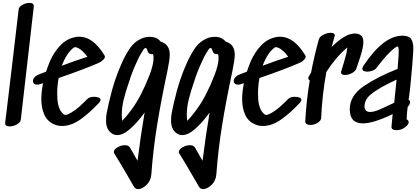

<svg xmlns="http://www.w3.org/2000/svg" viewBox="-20 -904 2903 1329"><path d="M184 -884Q199 -884 207 -878Q215 -872 214 -859Q185 -598 154 -337L124 -76Q122 -57 97 -43Q72 -29 47 -29Q13 -29 16 -55L63 -447Q95 -723 109 -838Q111 -857 135.5 -870.5Q160 -884 184 -884Z M408 -449Q506 -486 585 -511Q552 -557 518 -573Q511 -576 504.5 -577Q498 -578 497 -578Q498 -577 495.5 -576Q493 -575 491 -575Q440 -536 408 -449ZM529 -650Q625 -650 703 -521Q706 -517 706 -511Q706 -500 692 -488Q681 -476 664 -469Q564 -425 386 -364Q376 -313 376 -259Q376 -234 377 -223Q379 -178 395 -145Q400 -134 409.5 -124Q419 -114 424 -111Q427 -109 434 -109Q441 -109 450.5 -113Q460 -117 472 -124Q501 -141 526 -163Q551 -185 586 -220Q600 -234 633 -234Q651 -234 663.5 -228.5Q676 -223 676 -213Q676 -204 666 -193Q604 -126 539 -79Q474 -32 409 -32Q378 -32 351 -45Q306 -66 286 -112Q266 -158 266 -220Q266 -266 278 -328L270 -326L262 -323Q247 -318 238 -318Q224 -318 216 -325Q208 -332 208 -343Q208 -356 218.5 -368.5Q229 -381 250 -389L299 -408Q308 -436 326 -481Q354 -543 396 -588Q438 -633 495 -646Q511 -650 529 -650Z M959 -258Q985 -308 1014 -382Q1043 -456 1043 -504Q1043 -520 1039 -529Q1009 -527 1003 -547Q996 -572 988 -572Q982 -572 976 -564.5Q970 -557 959 -538Q945 -517 929 -480Q896 -410 875 -343Q851 -274 837 -218Q823 -162 823 -111Q823 -89 826 -68L847 -90Q866 -112 888 -142Q929 -197 959 -258ZM1155 -524Q1155 -492 1139 -414Q1095 -208 1067.5 -38Q1040 132 1028 298Q1027 312 1024.5 322.5Q1022 333 1015 348Q1004 370 980.5 387.5Q957 405 936 405Q917 405 907 388L878 338Q815 228 771 158Q768 154 768 148Q768 131 793 116Q818 101 844 101Q870 101 880 118Q894 144 912 174L932 209Q954 32 981 -125Q935 -61 884.5 -15Q834 31 791 31Q758 31 734 1Q714 -24 714 -71Q714 -97 718.5 -122Q723 -147 733 -190L739 -214Q769 -350 828 -479Q856 -538 884.5 -577Q913 -616 957 -636Q984 -649 1017 -649Q1066 -649 1092 -616L1099 -614Q1129 -602 1142 -580Q1155 -558 1155 -524Z M1409 -258Q1435 -308 1464 -382Q1493 -456 1493 -504Q1493 -520 1489 -529Q1459 -527 1453 -547Q1446 -572 1438 -572Q1432 -572 1426 -564.5Q1420 -557 1409 -538Q1395 -517 1379 -480Q1346 -410 1325 -343Q1301 -274 1287 -218Q1273 -162 1273 -111Q1273 -89 1276 -68L1297 -90Q1316 -112 1338 -142Q1379 -197 1409 -258ZM1605 -524Q1605 -492 1589 -414Q1545 -208 1517.5 -38Q1490 132 1478 298Q1477 312 1474.5 322.5Q1472 333 1465 348Q1454 370 1430.5 387.5Q1407 405 1386 405Q1367 405 1357 388L1328 338Q1265 228 1221 158Q1218 154 1218 148Q1218 131 1243 116Q1268 101 1294 101Q1320 101 1330 118Q1344 144 1362 174L1382 209Q1404 32 1431 -125Q1385 -61 1334.5 -15Q1284 31 1241 31Q1208 31 1184 1Q1164 -24 1164 -71Q1164 -97 1168.5 -122Q1173 -147 1183 -190L1189 -214Q1219 -350 1278 -479Q1306 -538 1334.5 -577Q1363 -616 1407 -636Q1434 -649 1467 -649Q1516 -649 1542 -616L1549 -614Q1579 -602 1592 -580Q1605 -558 1605 -524Z M1798 -449Q1896 -486 1975 -511Q1942 -557 1908 -573Q1901 -576 1894.5 -577Q1888 -578 1887 -578Q1888 -577 1885.5 -576Q1883 -575 1881 -575Q1830 -536 1798 -449ZM1919 -650Q2015 -650 2093 -521Q2096 -517 2096 -511Q2096 -500 2082 -488Q2071 -476 2054 -469Q1954 -425 1776 -364Q1766 -313 1766 -259Q1766 -234 1767 -223Q1769 -178 1785 -145Q1790 -134 1799.5 -124Q1809 -114 1814 -111Q1817 -109 1824 -109Q1831 -109 1840.5 -113Q1850 -117 1862 -124Q1891 -141 1916 -163Q1941 -185 1976 -220Q1990 -234 2023 -234Q2041 -234 2053.5 -228.5Q2066 -223 2066 -213Q2066 -204 2056 -193Q1994 -126 1929 -79Q1864 -32 1799 -32Q1768 -32 1741 -45Q1696 -66 1676 -112Q1656 -158 1656 -220Q1656 -266 1668 -328L1660 -326L1652 -323Q1637 -318 1628 -318Q1614 -318 1606 -325Q1598 -332 1598 -343Q1598 -356 1608.5 -368.5Q1619 -381 1640 -389L1689 -408Q1698 -436 1716 -481Q1744 -543 1786 -588Q1828 -633 1885 -646Q1901 -650 1919 -650Z M2437 -672Q2463 -672 2479 -658.5Q2495 -645 2495 -615Q2495 -586 2486 -552Q2477 -518 2461 -472L2447 -430Q2441 -411 2416 -398Q2391 -385 2368 -385Q2353 -385 2345.5 -391.5Q2338 -398 2342 -411Q2360 -467 2378 -535Q2382 -566 2384 -576L2380 -572Q2303 -506 2239 -406Q2210 -247 2203 -87Q2202 -68 2177.5 -53.5Q2153 -39 2127 -39Q2112 -39 2102 -46Q2092 -53 2093 -67Q2101 -211 2124 -347Q2114 -354 2114 -363Q2114 -369 2118 -376L2133 -401Q2155 -516 2187 -632Q2192 -650 2218.5 -663.5Q2245 -677 2269 -677Q2284 -677 2292 -671Q2300 -665 2296 -653Q2280 -597 2276 -579Q2336 -639 2384 -660Q2413 -672 2437 -672Z M2503 -169Q2503 -129 2542 -129Q2565 -129 2598 -142Q2628 -154 2709 -193Q2711 -218 2713.5 -241.5Q2716 -265 2718 -284L2725 -353Q2656 -320 2622 -301Q2572 -272 2542 -246.5Q2512 -221 2505 -186Q2503 -174 2503 -169ZM2841 -569 2840 -541Q2836 -468 2822 -327Q2819 -307 2815 -260Q2811 -231 2808 -213Q2819 -207 2819 -197Q2819 -190 2812 -176L2808 -171L2802 -165Q2795 -114 2795 -78Q2809 -70 2809 -59Q2809 -42 2784 -23Q2777 -18 2768 -13Q2761 -9 2748.5 -6Q2736 -3 2724 -3Q2687 -3 2690 -30L2698 -114Q2564 -50 2492 -50Q2401 -50 2401 -148Q2401 -242 2498.5 -308Q2596 -374 2732 -427Q2736 -466 2738 -506Q2738 -514 2739 -526Q2740 -538 2740 -553Q2740 -572 2737 -578L2734 -582H2733Q2718 -582 2677 -541Q2640 -505 2585 -433Q2577 -422 2558.5 -415Q2540 -408 2521 -408Q2507 -408 2497.5 -413Q2488 -418 2488 -428Q2488 -436 2496 -449Q2634 -657 2765 -657Q2810 -657 2825.5 -634.5Q2841 -612 2841 -569Z"/></svg>

Font: Sedgwick Ave
Style: Regular
Weight: 400
Designer: Kevin Burke, Pedro Vergani
Foundry: Google, Inc.
Version: Version 1.000